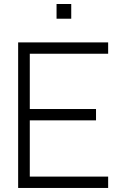

<svg xmlns="http://www.w3.org/2000/svg" viewBox="-20 -930 605 950"><path d="M69.8 0V-720.2H515.1V-664.1H127.4V-390.6H455.1V-334.5H127.4V-56.2H515.1V0ZM259.8 -837.4V-910.2H332.5V-837.4Z"/></svg>

Font: Manrope Light
Style: Regular
Weight: 300
Designer: Mikhail Sharanda
Foundry: Mikhail Sharanda
Version: Version 4.505;FEAKit 1.0